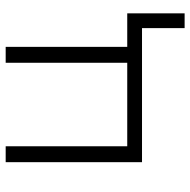

<svg xmlns="http://www.w3.org/2000/svg" viewBox="-17 -503 670 676"><g transform="rotate(-90 318.0 -165.0)"><path d="M85 0V-480H141V-52H435V-480H491V0ZM557 150V0H451V-52H609V150Z"/></g></svg>

Font: Geologica Roman Thin
Style: Regular
Weight: 250
Designer: Sindre Bremnes, Frode Helland
Foundry: Monokrom Skriftforlag AS
Version: Version 1.010;gftools[0.9.28]